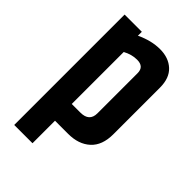

<svg xmlns="http://www.w3.org/2000/svg" viewBox="-221 -667 899 899"><g transform="rotate(45 228.5 -218.0)"><path d="M291 -431Q291 -474 245 -474Q209 -474 175 -455V-111H232Q291 -111 291 -165ZM168 -556Q229 -585 286 -585Q343 -585 378 -552.5Q413 -520 413 -457V-148Q413 -75 372 -37.5Q331 0 262 0H175V149H54V-582H168Z"/></g></svg>

Font: Khand Semibold
Style: Regular
Weight: 600
Designer: Devanagari: Sanchit Sawaria, Jyotish Sonowal; Latin: Satya Rajpurohit
Foundry: Indian Type Foundry
Version: Version 1.100;PS 1.0;hotconv 1.0.78;makeotf.lib2.5.61930; tt